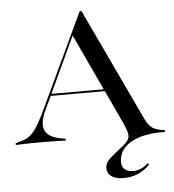

<svg xmlns="http://www.w3.org/2000/svg" viewBox="-65 -631 791 874"><g transform="rotate(-5 330.5 -194.0)"><path d="M137.1 -146Q108.9 -87.1 124.6 -54Q140.3 -21 201.6 -11.3L216.9 -8.9V0Q190.3 -1.6 155.6 -2Q121 -2.4 80.6 -2.4Q50 -2.4 28.2 -1.6Q6.5 -0.8 -11.3 0V-8.9L0 -11.3Q28.2 -17.7 47.2 -29.4Q66.1 -41.1 83.1 -66.1Q100 -91.1 121.8 -136.3L331.5 -581.5H339.5L582.3 -66.9Q596 -37.1 615.7 -24.2Q635.5 -11.3 670.2 -8.9V0Q602.4 -1.6 555.2 12.9Q508.1 27.4 483.5 54.8Q458.9 82.3 458.9 119.4Q458.9 140.3 472.2 152.4Q485.5 164.5 512.1 164.5Q530.6 164.5 548.4 156.5Q566.1 148.4 581.5 133.9L584.7 141.9Q562.1 166.1 531.9 179.4Q501.6 192.7 464.5 192.7Q429 192.7 409.7 179Q390.3 165.3 390.3 141.9Q390.3 116.1 412.5 96.8Q434.7 77.4 466.9 52.4Q491.1 33.9 498.8 20.2Q506.5 6.5 501.2 -13.7Q496 -33.9 479 -69.4L287.9 -478.2L296.8 -488.7ZM160.5 -208.9 165.3 -217.7H450.8L454 -208.9Z"/></g></svg>

Font: Playfair 144pt SemiExpanded Medium
Style: Regular
Weight: 500
Width: 6
Designer: Claus Eggers Sørensen
Foundry: Claus Eggers Sørensen
Version: Version 2.203